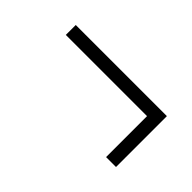

<svg xmlns="http://www.w3.org/2000/svg" viewBox="-29 -540 547 547"><g transform="rotate(45 244.0 -266.5)"><path d="M387.7 -164.1V-329.1H60.5V-369.1H427.7V-164.1Z"/></g></svg>

Font: Pontano Sans Light
Style: Regular
Weight: 300
Designer: Vernon Adams
Foundry: Vernon Adams
Version: Version 2.001